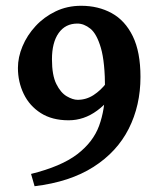

<svg xmlns="http://www.w3.org/2000/svg" viewBox="-20 -623 544 664"><path d="M465.8 -356.9Q465.8 -258.3 425.3 -178Q384.8 -97.7 303.2 -45.7Q221.7 6.3 99.6 21L87.4 -21.5Q191.9 -47.4 247.1 -89.6Q302.2 -131.8 322.8 -188.2Q343.3 -244.6 343.3 -313.5Q343.3 -408.2 328.9 -457.3Q314.5 -506.3 292.5 -523.9Q270.5 -541.5 247.6 -541.5Q206.1 -541.5 182.9 -508.8Q159.7 -476.1 159.7 -418Q159.7 -362.8 174.8 -332.5Q189.9 -302.2 210.9 -290Q231.9 -277.8 248.5 -277.8Q278.3 -277.8 303.5 -294.2Q328.6 -310.5 347.9 -335.9Q367.2 -361.3 379.9 -389.2L386.2 -323.7Q361.3 -273.9 315.9 -240.5Q270.5 -207 217.3 -207Q160.2 -207 121.1 -231.9Q82 -256.8 62 -298.3Q42 -339.8 42 -388.2Q42 -425.3 57.9 -463.1Q73.7 -501 103 -532.7Q132.3 -564.5 172.4 -583.7Q212.4 -603 260.7 -603Q319.8 -603 366.2 -577.6Q412.6 -552.2 439.2 -497.8Q465.8 -443.4 465.8 -356.9Z"/></svg>

Font: Namdhinggo
Style: Bold
Weight: 700
Designer: Victor Gaultney
Foundry: SIL International
Version: Version 3.001